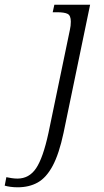

<svg xmlns="http://www.w3.org/2000/svg" viewBox="-160 -556 443 816"><path d="M-85 240Q-101 240 -115.5 238Q-130 236 -140 233L-133 197Q-124 199 -111 201Q-98 203 -86 203Q-36 203 -6.5 159Q23 115 46 9L137 -429Q139 -437 140 -446.5Q141 -456 141 -464Q141 -490 127.5 -497Q114 -504 81 -504H64L71 -536H223L110 9Q91 98 64 148.5Q37 199 0.5 219.5Q-36 240 -85 240Z"/></svg>

Font: Noto Serif Light
Style: Italic
Weight: 300
Italic angle: -12°
Designer: Monotype Design Team
Foundry: Monotype Imaging Inc.
Version: Version 2.013